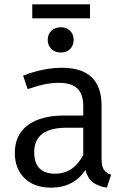

<svg xmlns="http://www.w3.org/2000/svg" viewBox="-20 -849 582 881"><path d="M393 -829V-765H128V-829ZM215.5 -624.5Q199 -641 199 -666Q199 -691 215.5 -707.5Q232 -724 259 -724Q286 -724 302 -707.5Q318 -691 318 -666Q318 -641 302 -624.5Q286 -608 259 -608Q232 -608 215.5 -624.5ZM446 -121Q446 -86 456.5 -70.5Q467 -55 490 -47L470 12Q430 6 406 -12.5Q382 -31 372 -69Q318 12 214 12Q137 12 92.5 -31.5Q48 -75 48 -147Q48 -230 107.5 -274.5Q167 -319 276 -319H362V-361Q362 -418 334.5 -443.5Q307 -469 249 -469Q189 -469 107 -440L86 -502Q180 -538 264 -538Q446 -538 446 -365ZM233 -52Q317 -52 362 -138V-263H287Q137 -263 137 -151Q137 -52 233 -52Z"/></svg>

Font: FiraGO Book
Style: Regular
Weight: 350
Designer: bBox Type
Foundry: bBox Type GmbH
Version: Version 1.001;PS 001.001;hotconv 1.0.88;makeotf.lib2.5.64775